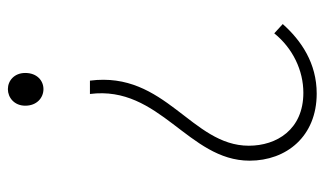

<svg xmlns="http://www.w3.org/2000/svg" viewBox="-184 -606 804 475"><g transform="rotate(90 217.5 -369.0)"><path d="M180 -190H213C191 -363 378 -433 378 -585C378 -676 318 -751 212 -751C137 -751 81 -713 40 -667L63 -646C100 -692 155 -718 210 -718C301 -718 341 -652 341 -583C341 -441 156 -377 180 -190ZM201 13C222 13 242 -3 242 -30C242 -59 222 -75 201 -75C180 -75 161 -59 161 -30C161 -3 180 13 201 13Z"/></g></svg>

Font: Noto Sans JP Thin
Style: Regular
Weight: 100
Designer: Ryoko NISHIZUKA 西塚涼子 (kana, bopomofo & ideographs); Paul D. Hunt (Latin, Greek & Cyrillic); Sandoll Communications 산돌커뮤니
Foundry: Adobe
Version: Version 2.004;hotconv 1.0.118;makeotfexe 2.5.65603